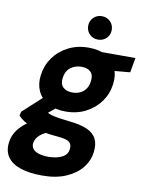

<svg xmlns="http://www.w3.org/2000/svg" viewBox="-133 -788 827 1090"><g transform="rotate(10 280.5 -243.0)"><path d="M187 232Q113 232 62 215Q11 198 -13 164Q-37 130 -31 80Q-26 38 0 4Q26 -30 69.5 -56.5Q113 -83 170 -102L210 -25Q159 -12 134 10Q109 32 105 59Q103 80 114.5 93.5Q126 107 149 114Q172 121 203 121Q250 121 281.5 105Q313 89 316 57Q320 32 304.5 17.5Q289 3 237 -1Q188 -5 149.5 -12.5Q111 -20 81.5 -31Q52 -42 32.5 -55Q13 -68 2 -81L7 -104L137 -223L238 -191L78 -58L137 -136Q147 -130 157.5 -124.5Q168 -119 183.5 -114.5Q199 -110 224 -106Q249 -102 286 -98Q349 -92 388 -75Q427 -58 443 -27Q459 4 453 50Q447 100 414.5 141Q382 182 324.5 207Q267 232 187 232ZM254 -149Q193 -149 151.5 -173Q110 -197 92 -237.5Q74 -278 81 -329Q88 -385 120.5 -430.5Q153 -476 205 -502.5Q257 -529 321 -529Q384 -529 424.5 -505Q465 -481 483 -440.5Q501 -400 494 -349Q487 -293 455 -248Q423 -203 371.5 -176Q320 -149 254 -149ZM274 -262Q312 -262 337 -283Q362 -304 367 -343Q372 -379 354 -397Q336 -415 301 -415Q264 -415 237.5 -394.5Q211 -374 206 -334Q201 -298 220.5 -280Q240 -262 274 -262ZM389 -415 385 -517H593L578 -432ZM365 -583Q336 -583 316.5 -602.5Q297 -622 297 -650Q297 -679 316.5 -698.5Q336 -718 365 -718Q394 -718 413.5 -698.5Q433 -679 433 -650Q433 -622 413.5 -602.5Q394 -583 365 -583Z"/></g></svg>

Font: DM Sans 11pt Black
Style: Italic
Weight: 900
Italic angle: -10°
Version: Version 4.004;gftools[0.9.30]